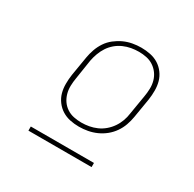

<svg xmlns="http://www.w3.org/2000/svg" viewBox="-115 -813 730 724"><g transform="rotate(30 250.0 -451.0)"><path d="M249 -317Q229 -317 210 -321Q191 -325 175 -335Q159 -345 147.5 -360.5Q136 -376 131 -394Q126 -412 126 -432.5Q126 -453 129 -473L143 -557Q146 -575 152.5 -593.5Q159 -612 170 -628.5Q181 -645 197 -657.5Q213 -670 230.5 -678Q248 -686 267 -689.5Q286 -693 305 -693Q325 -693 344.5 -689Q364 -685 380 -675Q396 -665 407.5 -649.5Q419 -634 424 -616Q429 -598 429 -577.5Q429 -557 426 -537L412 -453Q409 -435 402.5 -416.5Q396 -398 384.5 -381.5Q373 -365 357.5 -352.5Q342 -340 324 -332Q306 -324 287 -320.5Q268 -317 249 -317ZM249 -335Q266 -335 282.5 -338Q299 -341 315 -348Q331 -355 344.5 -366.5Q358 -378 368 -392.5Q378 -407 384 -423.5Q390 -440 392 -456L406 -540Q409 -557 409.5 -574.5Q410 -592 405.5 -608Q401 -624 391.5 -637Q382 -650 368.5 -659Q355 -668 338.5 -671.5Q322 -675 305 -675Q288 -675 271.5 -672Q255 -669 239 -662Q223 -655 209.5 -643.5Q196 -632 186.5 -617.5Q177 -603 171 -586.5Q165 -570 162 -554L149 -470Q146 -453 145.5 -435.5Q145 -418 149.5 -402Q154 -386 163 -373Q172 -360 185.5 -351Q199 -342 215.5 -338.5Q232 -335 249 -335ZM367 -209H92V-227H367Z"/></g></svg>

Font: Iosevka Term Curly Thin
Style: Italic
Weight: 100
Italic angle: -9°
Designer: Belleve Invis
Foundry: Belleve Invis
Version: Version 32.3.0